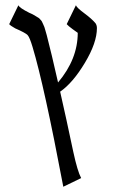

<svg xmlns="http://www.w3.org/2000/svg" viewBox="-20 -476 434 731"><path d="M209 -127Q231 -31 259 102Q275 176 289 202L221 235Q148 -151 104 -297Q93 -334 85 -342.5Q77 -351 38 -368Q20 -378 15 -384L50 -456Q54 -446 92 -427Q97 -425 99 -424Q101 -423 108.5 -419Q116 -415 117 -414Q118 -413 123.5 -410Q129 -407 130 -405.5Q131 -404 135 -400Q139 -396 140 -393Q141 -390 144 -384.5Q147 -379 149 -373Q151 -367 153 -359.5Q155 -352 158 -342Q176 -273 201 -162Q276 -251 276 -351Q273 -353 256.5 -365Q240 -377 234 -384L269 -456Q272 -447 301 -425.5Q330 -404 344 -387Q349 -379 349 -369Q349 -313 303 -236.5Q257 -160 209 -127Z"/></svg>

Font: Bellefair
Style: Regular
Weight: 400
Designer: Nick Shinn, Liron Lavi Turkenic
Foundry: Shinntype
Version: Version 1.003;PS 001.003;hotconv 1.0.88;makeotf.lib2.5.64775